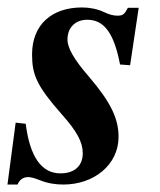

<svg xmlns="http://www.w3.org/2000/svg" viewBox="-20 -482 429 515"><path d="M352 -461H323C314 -444 310 -440 295 -440C285 -440 275 -442 258 -450C241 -458 220 -462 200 -462C119 -462 66 -416 66 -336C66 -282 78 -252 146 -175C186 -130 202 -101 202 -71C202 -39 182 -17 142 -17C91 -17 60 -62 49 -150L22 -153L0 13H27C33 -1 43 -7 56 -7C63 -7 73 -4 86 1C108 10 129 13 150 13C232 13 298 -40 298 -115C298 -163 278 -207 218 -277C179 -322 161 -353 161 -376C161 -408 182 -429 214 -429C260 -429 286 -392 302 -309L329 -307Z"/></svg>

Font: XITS
Style: Bold Italic
Weight: 700
Italic angle: -16.33°
Designer: MicroPress Inc., with final additions and corrections provided by Coen Hoffman, Elsevier (retired)
Version: Version 1.105